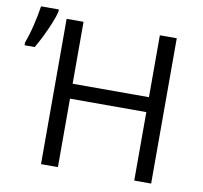

<svg xmlns="http://www.w3.org/2000/svg" viewBox="-83 -840 982 929"><g transform="rotate(10 408.0 -376.0)"><path d="M718.3 0H635.3V-336.4H260.3V0H177.2V-713.9H260.3V-409.7H635.3V-713.9H718.3ZM-1 -552.7V-565.9Q5.9 -584.5 12.9 -607.9Q20 -631.3 26.1 -656.7Q32.2 -682.1 37.1 -706.8Q42 -731.4 44.9 -752H132.3V-741.2Q127 -718.3 113.3 -684.6Q99.6 -650.9 82.5 -615.7Q65.4 -580.6 48.8 -552.7Z"/></g></svg>

Font: Wonky
Style: Regular
Weight: 400
Designer: Monotype Design Team
Foundry: Monotype Imaging Inc.
Version: Version 3.000